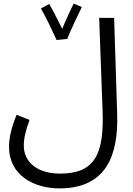

<svg xmlns="http://www.w3.org/2000/svg" viewBox="-20 -813 735 1065"><path d="M294 -591 353 -597C369 -639 420 -747 434 -774L389 -793C380 -777 347 -706 325 -653C304 -696 268 -767 253 -791L207 -766C232 -724 276 -631 294 -591ZM30 1C30 160 169 232 310 232C572 232 637 44 630 -180L613 -714H530L549 -201C558 40 508 150 313 150C193 150 112 91 112 -6C112 -46 123 -92 144 -148L72 -176C43 -105 30 -47 30 1Z"/></svg>

Font: Noto Sans Arabic UI
Style: Regular
Weight: 400
Designer: Monotype Design Team, Nadine Chahine and Nizar Qandah
Foundry: Monotype Imaging Inc.
Version: Version 2.010